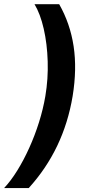

<svg xmlns="http://www.w3.org/2000/svg" viewBox="-57 -768 470 942"><path d="M299.4 -296.5Q255.7 -34.1 83.8 154.8H-36.9Q-3.9 119.7 27.7 68.7Q59.3 17.8 86.6 -42.8Q114 -103.3 134.4 -168.3Q154.8 -233.3 165.5 -296.5Q179.7 -380.7 177 -467Q174.4 -553.3 157.5 -627Q140.6 -700.6 112.2 -747.5H233.3Q287.3 -652.7 304.2 -541Q321 -429.3 299.4 -296.5Z"/></svg>

Font: Inter UI Semi Bold
Style: Italic
Weight: 600
Italic angle: -9.39999°
Designer: Rasmus Andersson
Foundry: rsms
Version: 3.2;8d6f07862